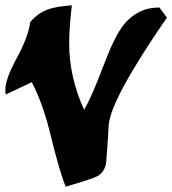

<svg xmlns="http://www.w3.org/2000/svg" viewBox="-45 -699 645 719"><path d="M580 -633Q369 -327 362 -230Q360 -185 353 -95Q349 -55 319 -39Q301 -29 201 0Q177 -59 143 -199Q115 -313 74 -391Q41 -376 -24 -345Q-25 -354 -25 -362Q-25 -403 17 -480Q62 -563 68 -616Q97 -651 138 -665Q168 -675 224 -679Q214 -594 214 -538Q214 -410 270 -288Q299 -337 344 -457Q384 -563 418 -606Q470 -671 552 -671Z"/></svg>

Font: To Be Continued
Style: Regular
Weight: 400
Version: Macromedia Fontographer 4.1.4 9/2/97